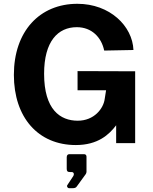

<svg xmlns="http://www.w3.org/2000/svg" viewBox="-20 -753 804 1010"><path d="M379 10C495 10 554 -45 591 -94V0H691V-378L388 -379V-278H538L531 -234C525 -182 475 -118 389 -118C297 -118 212 -176 212 -365C212 -536 285 -610 384 -610C463 -610 514 -556 528 -487L682 -490C677 -616 558 -733 387 -733C189 -733 53 -589 53 -359C53 -136 180 10 379 10ZM344 237H360C374 237 380 235 386 225L431 163C432 161 435 156 435 152V71C435 63 430 58 422 58H345C337 58 331 63 331 74V135C331 147 335 152 348 152H357C368 152 372 163 365 174L334 221C330 227 335 237 344 237Z"/></svg>

Font: United Sans
Style: Bold
Weight: 700
Designer: Pablo Impallari, Rodrigo Fuenzalida (Modified by Dan O. Williams)
Version: Version 1.000;PS 001.000;hotconv 1.0.88;makeotf.lib2.5.64775